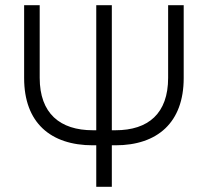

<svg xmlns="http://www.w3.org/2000/svg" viewBox="-20 -720 802 740"><path d="M411 0V-160H425C587 -160 688 -248 688 -419V-700H628V-420C628 -283 552 -218 425 -218H411V-700H351V-218H338C211 -218 133 -283 133 -420V-700H73V-419C73 -247 175 -160 338 -160H351V0Z"/></svg>

Font: Fixel Display Light
Style: Regular
Weight: 300
Designer: AlfaBravo + MacPaw
Foundry: Kyrylo Tkachov, Marchela Mozhyna, Serhii Makarenko, Maria Weinstein, Zakhar Kryvoshyya
Version: Version 1.211